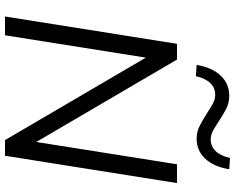

<svg xmlns="http://www.w3.org/2000/svg" viewBox="-108 -854 962 787"><g transform="rotate(90 373.5 -461.0)"><path d="M48.1 0 160.1 -705H224.7L578 -101.7L558.7 -105L653.9 -705H730.9L618.9 0H554.8L201.5 -603.3L220.3 -600L125.1 0ZM292.6 -782.6 246.5 -785.5Q257.5 -849.7 290.8 -884.4Q324.1 -919.2 373.2 -919.2Q402.7 -919.2 428.2 -905.9Q453.6 -892.5 476.6 -876.9Q496.6 -863.8 514.6 -853.5Q532.6 -843.2 551.6 -843.2Q609.2 -843.2 628.3 -922.2L674.4 -919.2Q663.4 -855.1 630.6 -820.3Q597.9 -785.5 548.7 -785.5Q519.2 -785.5 493.5 -799.4Q467.8 -813.3 444.8 -827.8Q425.3 -841 406.5 -851.3Q387.8 -861.6 369.3 -861.6Q311.7 -861.6 292.6 -782.6Z"/></g></svg>

Font: Mulish ExtraLight
Style: Italic
Weight: 200
Italic angle: -9°
Designer: Vernon Adams
Foundry: Vernon Adams
Version: Version 3.603